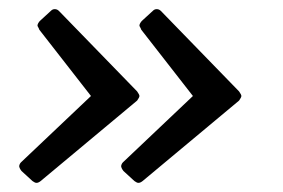

<svg xmlns="http://www.w3.org/2000/svg" viewBox="-20 -490 618 420"><path d="M508 -280Q508 -277 503 -270L292 -94Q287 -90 283 -90Q280 -90 278 -91.5Q276 -93 274 -94L250 -116Q247 -120 246 -122.5Q245 -125 245 -126Q245 -128 246 -130.5Q247 -133 249 -135L402 -280L289 -425Q288 -428 286.5 -430.5Q285 -433 285 -434Q285 -438 290 -444L314 -466Q316 -468 318 -469Q320 -470 323 -470Q328 -470 332 -466L503 -290Q508 -283 508 -280ZM285 -280Q285 -277 280 -270L69 -94Q64 -90 60 -90Q57 -90 55 -91.5Q53 -93 51 -94L27 -116Q24 -120 23 -122.5Q22 -125 22 -126Q22 -128 23 -130.5Q24 -133 26 -135L179 -280L66 -425Q65 -428 63.5 -430.5Q62 -433 62 -434Q62 -438 67 -444L91 -466Q93 -468 95 -469Q97 -470 100 -470Q105 -470 109 -466L280 -290Q285 -283 285 -280Z"/></svg>

Font: Young Serif Light
Style: Italic
Weight: 300
Italic angle: -10.979°
Designer: Bastien Sozeau
Foundry: NBR — Bastien Sozeau
Version: Version 5.001